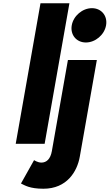

<svg xmlns="http://www.w3.org/2000/svg" viewBox="-20 -880 671 1175"><path d="M76.2 0H253.2L404.8 -860H227.8ZM395.7 -513 297.3 45C288.8 93 264.9 115 233.3 115C210.1 115 188.5 100 188.5 100L108.3 243C131.8 254 160.6 275 245.9 275C389.1 275 452.3 170 468.3 79L572.7 -513ZM542.6 -830C484.6 -830 429.3 -783 419.1 -725C408.9 -667 447.6 -620 505.6 -620C563.6 -620 618.9 -667 629.1 -725C639.3 -783 600.6 -830 542.6 -830Z"/></svg>

Font: Hussar Wysoki
Style: Obl
Weight: 700
Foundry: Cannot Into Space Fonts
Version: Version 0.92